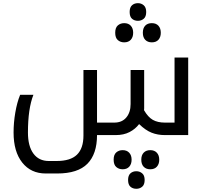

<svg xmlns="http://www.w3.org/2000/svg" viewBox="-20 -845 1282 1201"><path d="M1011.2 0Q966.3 0 928.5 -14.9Q890.6 -29.8 850.1 -68.8Q827.1 -38.1 790.5 -19Q753.9 0 704.1 0H586.9Q586.9 118.2 526.9 179.2Q466.8 240.2 337.9 240.2H266.1Q173.3 240.2 119.1 171.9Q64.9 103.5 64.9 -16.1Q64.9 -77.6 75.7 -140.9Q86.4 -204.1 106 -252H189Q154.8 -165.5 154.8 -16.1Q154.8 69.3 189 115.7Q223.1 162.1 285.2 162.1H334Q420.9 162.1 461.4 122.6Q502 83 502 2.9V-407.2H586.9V-78.1H694.8Q743.2 -78.1 770 -110.1Q796.9 -142.1 796.9 -193.8V-407.2H881.8V-167L880.9 -155.8Q905.8 -112.3 936 -95.2Q966.3 -78.1 1011.2 -78.1H1071.8V-484.9H1157.2V0ZM833 335.9Q810.5 335.9 795.9 323Q781.2 310.1 781.2 280.8Q781.2 252.4 795.9 239.3Q810.5 226.1 833 226.1Q854 226.1 869.4 239.3Q884.8 252.4 884.8 280.8Q884.8 310.1 869.4 323Q854 335.9 833 335.9ZM747.1 213.9Q723.6 213.9 707.3 199.7Q690.9 185.5 690.9 153.8Q690.9 122.6 707.3 108.4Q723.6 94.2 747.1 94.2Q773.4 94.2 788.3 110.4Q803.2 126.5 803.2 153.8Q803.2 181.2 788.6 197.5Q773.9 213.9 747.1 213.9ZM919.9 213.9Q894 213.9 878.9 198.2Q863.8 182.6 863.8 153.8Q863.8 125.5 878.9 109.9Q894 94.2 919.9 94.2Q946.3 94.2 961.2 110.4Q976.1 126.5 976.1 153.8Q976.1 181.2 961.4 197.5Q946.8 213.9 919.9 213.9ZM842.8 -714.8Q820.3 -714.8 805.7 -727.8Q791 -740.7 791 -770Q791 -798.8 805.7 -812Q820.3 -825.2 842.8 -825.2Q863.8 -825.2 879.2 -811.8Q894.5 -798.3 894.5 -770Q894.5 -740.7 879.2 -727.8Q863.8 -714.8 842.8 -714.8ZM756.8 -580.1Q733.4 -580.1 717 -594.2Q700.7 -608.4 700.7 -640.1Q700.7 -671.9 717 -686Q733.4 -700.2 756.8 -700.2Q783.7 -700.2 798.3 -683.8Q813 -667.5 813 -640.1Q813 -612.8 798.3 -596.4Q783.7 -580.1 756.8 -580.1ZM929.7 -580.1Q903.8 -580.1 888.7 -595.7Q873.5 -611.3 873.5 -640.1Q873.5 -668.9 888.4 -684.6Q903.3 -700.2 929.7 -700.2Q956.5 -700.2 971.2 -683.8Q985.8 -667.5 985.8 -640.1Q985.8 -612.8 971.2 -596.4Q956.5 -580.1 929.7 -580.1Z"/></svg>

Font: Droid Arabic Kufi
Style: Regular
Weight: 400
Designer: Pascal Zoghbi
Foundry: Irfont.ir
Version: Version 1.00 February 28, 2013, initial release